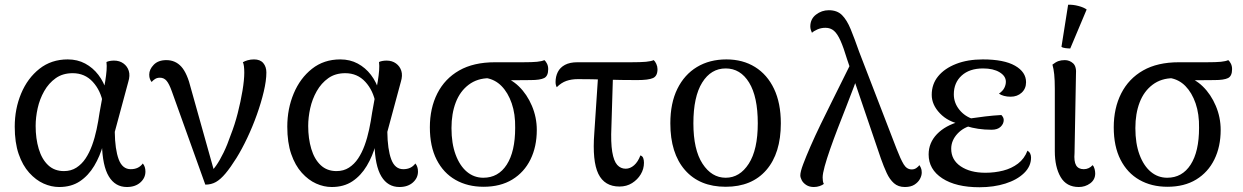

<svg xmlns="http://www.w3.org/2000/svg" viewBox="-20 -773 5230 808"><path d="M229 14Q196 14 163.5 -0.5Q131 -15 103 -46Q75 -77 58.5 -125Q42 -173 42 -240Q42 -315 69 -379.5Q96 -444 146 -483.5Q196 -523 265 -523Q306 -523 338.5 -505.5Q371 -488 394 -458Q417 -428 429 -388L414 -336Q404 -392 370.5 -428.5Q337 -465 286 -465Q244 -465 214.5 -444Q185 -423 166 -389.5Q147 -356 138.5 -317.5Q130 -279 130 -243Q130 -190 143 -146.5Q156 -103 182.5 -78Q209 -53 249 -53Q279 -53 301.5 -67.5Q324 -82 340 -106Q356 -130 367.5 -161.5Q379 -193 386.5 -228.5Q394 -264 399 -299L423 -432Q427 -457 428.5 -477Q430 -497 428 -512Q434 -515 442.5 -516.5Q451 -518 460 -518Q483 -518 499.5 -506Q516 -494 522 -474.5Q528 -455 520 -429L463 -218Q464 -144 479.5 -102.5Q495 -61 530 -61Q547 -61 559.5 -67Q572 -73 581 -85Q592 -72 592 -51Q592 -24 570.5 -5Q549 14 514 14Q465 14 438 -30.5Q411 -75 409 -168L414 -164Q401 -116 376.5 -75Q352 -34 316 -10Q280 14 229 14Z M844 4 703 -389Q692 -420 681 -433Q670 -446 653 -446Q641 -446 632.5 -440.5Q624 -435 618 -428Q614 -433 611 -440.5Q608 -448 608 -459Q608 -481 627 -500.5Q646 -520 680 -520Q718 -520 743 -492.5Q768 -465 784 -399L885 -39L860 -45Q874 -54 889.5 -76Q905 -98 921 -131Q937 -164 951 -205Q968 -248 980.5 -297Q993 -346 1000.5 -391.5Q1008 -437 1008 -467Q1008 -483 1006.5 -494.5Q1005 -506 1002 -511Q1010 -516 1022.5 -519.5Q1035 -523 1049 -523Q1075 -523 1088 -507.5Q1101 -492 1101 -468Q1101 -434 1090 -387.5Q1079 -341 1061 -290.5Q1043 -240 1020.5 -192.5Q998 -145 975 -108Q950 -68 929 -43Q908 -18 888.5 -7Q869 4 844 4Z M1376 14Q1343 14 1310.5 -0.5Q1278 -15 1250 -46Q1222 -77 1205.5 -125Q1189 -173 1189 -240Q1189 -315 1216 -379.5Q1243 -444 1293 -483.5Q1343 -523 1412 -523Q1453 -523 1485.5 -505.5Q1518 -488 1541 -458Q1564 -428 1576 -388L1561 -336Q1551 -392 1517.5 -428.5Q1484 -465 1433 -465Q1391 -465 1361.5 -444Q1332 -423 1313 -389.5Q1294 -356 1285.5 -317.5Q1277 -279 1277 -243Q1277 -190 1290 -146.5Q1303 -103 1329.5 -78Q1356 -53 1396 -53Q1426 -53 1448.5 -67.5Q1471 -82 1487 -106Q1503 -130 1514.5 -161.5Q1526 -193 1533.5 -228.5Q1541 -264 1546 -299L1570 -432Q1574 -457 1575.5 -477Q1577 -497 1575 -512Q1581 -515 1589.5 -516.5Q1598 -518 1607 -518Q1630 -518 1646.5 -506Q1663 -494 1669 -474.5Q1675 -455 1667 -429L1610 -218Q1611 -144 1626.5 -102.5Q1642 -61 1677 -61Q1694 -61 1706.5 -67Q1719 -73 1728 -85Q1739 -72 1739 -51Q1739 -24 1717.5 -5Q1696 14 1661 14Q1612 14 1585 -30.5Q1558 -75 1556 -168L1561 -164Q1548 -116 1523.5 -75Q1499 -34 1463 -10Q1427 14 1376 14Z M2015 13Q1948 13 1897 -16Q1846 -45 1817.5 -101Q1789 -157 1789 -237Q1789 -318 1820.5 -380Q1852 -442 1912.5 -476.5Q1973 -511 2063 -511H2180Q2220 -511 2240 -513Q2260 -515 2271 -520Q2277 -515 2282 -505Q2287 -495 2287 -482Q2287 -453 2270 -444.5Q2253 -436 2213 -436L2093 -435L2040 -444Q1989 -444 1952.5 -416.5Q1916 -389 1898 -342Q1880 -295 1880 -234Q1880 -169 1897.5 -122Q1915 -75 1945 -50Q1975 -25 2014 -25Q2077 -25 2112.5 -80Q2148 -135 2148 -235Q2149 -293 2133.5 -338Q2118 -383 2090.5 -411Q2063 -439 2024 -445L2086 -452Q2129 -443 2163.5 -409.5Q2198 -376 2218.5 -327.5Q2239 -279 2239 -226Q2239 -156 2212.5 -102Q2186 -48 2136 -17.5Q2086 13 2015 13Z M2587 12Q2524 12 2498 -41.5Q2472 -95 2481 -213L2498 -469H2560L2553 -239Q2550 -173 2556.5 -134Q2563 -95 2577.5 -79Q2592 -63 2613 -63Q2632 -63 2648.5 -77.5Q2665 -92 2675 -119Q2684 -116 2687 -107.5Q2690 -99 2690 -88Q2690 -62 2676.5 -39.5Q2663 -17 2640 -2.5Q2617 12 2587 12ZM2323 -406Q2318 -415 2318 -428Q2318 -451 2327.5 -470Q2337 -489 2357.5 -500Q2378 -511 2410 -511H2635Q2677 -511 2698.5 -513Q2720 -515 2731 -520Q2737 -515 2742 -504Q2747 -493 2747 -482Q2747 -453 2728 -444.5Q2709 -436 2662 -436Q2591 -436 2529.5 -438Q2468 -440 2412 -440Q2385 -440 2363.5 -432.5Q2342 -425 2323 -406Z M3034 13Q2924 13 2862.5 -57.5Q2801 -128 2801 -254Q2801 -339 2830.5 -399Q2860 -459 2913 -491Q2966 -523 3037 -523Q3106 -523 3157.5 -491Q3209 -459 3237.5 -399Q3266 -339 3266 -254Q3266 -128 3205 -57.5Q3144 13 3034 13ZM3034 -25Q3093 -25 3131 -84Q3169 -143 3169 -254Q3169 -366 3132.5 -425.5Q3096 -485 3034 -485Q2972 -485 2935 -425.5Q2898 -366 2898 -254Q2898 -143 2936.5 -84Q2975 -25 3034 -25Z M3788 14Q3760 14 3742 -2Q3724 -18 3711.5 -45Q3699 -72 3687 -106L3545 -523Q3530 -573 3517 -602Q3504 -631 3489.5 -643.5Q3475 -656 3454 -656Q3435 -656 3419.5 -649Q3404 -642 3397 -635Q3395 -639 3392.5 -646.5Q3390 -654 3390 -661Q3390 -693 3414 -711.5Q3438 -730 3468 -730Q3503 -730 3523.5 -709.5Q3544 -689 3560 -650Q3576 -611 3596 -554L3753 -147Q3770 -103 3783 -81.5Q3796 -60 3817 -60Q3828 -60 3836.5 -66Q3845 -72 3849 -78Q3852 -74 3855.5 -66.5Q3859 -59 3859 -47Q3859 -34 3851.5 -20Q3844 -6 3828.5 4Q3813 14 3788 14ZM3405 14Q3386 14 3373 5.5Q3360 -3 3354 -14.5Q3348 -26 3348 -35Q3348 -50 3360 -82Q3372 -114 3391 -157.5Q3410 -201 3433.5 -249.5Q3457 -298 3481 -346Q3505 -394 3525.5 -435.5Q3546 -477 3560 -505L3597 -475Q3588 -447 3573.5 -408Q3559 -369 3541 -323.5Q3523 -278 3505.5 -232.5Q3488 -187 3473.5 -145.5Q3459 -104 3450.5 -73Q3442 -42 3442 -26Q3442 -19 3443 -11.5Q3444 -4 3447 1Q3441 6 3429.5 10Q3418 14 3405 14Z M4102 15Q4003 15 3945.5 -22.5Q3888 -60 3888 -123Q3888 -172 3923 -208.5Q3958 -245 4020 -262L4025 -250Q3970 -260 3935.5 -296Q3901 -332 3901 -374Q3901 -419 3928 -452Q3955 -485 4003.5 -504Q4052 -523 4116 -523Q4205 -523 4251.5 -496.5Q4298 -470 4298 -427Q4298 -400 4279.5 -383Q4261 -366 4233 -366Q4218 -366 4205 -369.5Q4192 -373 4184 -379Q4200 -390 4206.5 -403Q4213 -416 4213 -429Q4213 -453 4186.5 -469Q4160 -485 4117 -485Q4060 -485 4027 -455Q3994 -425 3994 -376Q3994 -340 4017.5 -311Q4041 -282 4078 -271V-247Q4036 -239 4009.5 -210.5Q3983 -182 3983 -147Q3983 -100 4023 -73Q4063 -46 4127 -46Q4166 -46 4201.5 -55Q4237 -64 4264 -84.5Q4291 -105 4304 -139Q4312 -134 4315.5 -126.5Q4319 -119 4319 -110Q4319 -73 4289.5 -44.5Q4260 -16 4211 -0.5Q4162 15 4102 15ZM4153 -227Q4123 -227 4096.5 -231Q4070 -235 4048 -242L4059 -274Q4093 -279 4126 -283Q4159 -287 4194 -289Q4204 -279 4204 -268Q4204 -252 4191 -239.5Q4178 -227 4153 -227Z M4520 14Q4468 14 4443.5 -28Q4419 -70 4419 -137V-399Q4419 -436 4416.5 -460Q4414 -484 4409 -501Q4423 -512 4434.5 -516Q4446 -520 4461 -520Q4481 -520 4496 -506.5Q4511 -493 4508 -458L4502 -129Q4499 -94 4508.5 -77.5Q4518 -61 4541 -61Q4552 -61 4561.5 -65.5Q4571 -70 4578 -78Q4584 -72 4586.5 -61.5Q4589 -51 4589 -43Q4589 -17 4568 -1.5Q4547 14 4520 14ZM4484 -569Q4475 -569 4463.5 -570.5Q4452 -572 4447 -576L4475 -753Q4495 -754 4518 -748Q4541 -742 4553 -733Z M4893 13Q4826 13 4775 -16Q4724 -45 4695.5 -101Q4667 -157 4667 -237Q4667 -318 4698.5 -380Q4730 -442 4790.5 -476.5Q4851 -511 4941 -511H5058Q5098 -511 5118 -513Q5138 -515 5149 -520Q5155 -515 5160 -505Q5165 -495 5165 -482Q5165 -453 5148 -444.5Q5131 -436 5091 -436L4971 -435L4918 -444Q4867 -444 4830.5 -416.5Q4794 -389 4776 -342Q4758 -295 4758 -234Q4758 -169 4775.5 -122Q4793 -75 4823 -50Q4853 -25 4892 -25Q4955 -25 4990.5 -80Q5026 -135 5026 -235Q5027 -293 5011.5 -338Q4996 -383 4968.5 -411Q4941 -439 4902 -445L4964 -452Q5007 -443 5041.5 -409.5Q5076 -376 5096.5 -327.5Q5117 -279 5117 -226Q5117 -156 5090.5 -102Q5064 -48 5014 -17.5Q4964 13 4893 13Z"/></svg>

Font: Arima Thin Medium
Style: Regular
Weight: 500
Version: Version 1.100